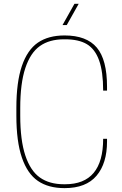

<svg xmlns="http://www.w3.org/2000/svg" viewBox="-20 -970 633 996"><path d="M64.9 -410.2Q64.9 -543.9 93.5 -627.7Q122.1 -711.4 176.5 -748.8Q231 -786.1 314.9 -786.1Q429.2 -786.1 482.2 -723.1Q535.2 -660.2 535.2 -520V-500H515.1Q515.1 -598.6 493.9 -657.2Q472.7 -715.8 430.4 -741Q388.2 -766.1 317.9 -766.1H312Q236.3 -766.1 187 -731.2Q137.7 -696.3 111.3 -616.7Q85 -537.1 85 -410.2V-370.1Q85 -243.2 111.3 -163.6Q137.7 -84 187 -49.1Q236.3 -14.2 312 -14.2H317.9Q515.1 -14.2 515.1 -250H535.2V-235.8Q535.2 -122.6 480.7 -58.3Q426.3 5.9 314.9 5.9Q231 5.9 176.5 -31.5Q122.1 -68.8 93.5 -152.6Q64.9 -236.3 64.9 -370.1ZM366.2 -950.2H388.2L326.2 -839.8H304.2Z"/></svg>

Font: Cooper Hewitt
Style: Thin
Weight: 701
Designer: Village Type and Design LLC
Foundry: Cooper Hewitt Smithsonian Design Museum
Version: 1.000